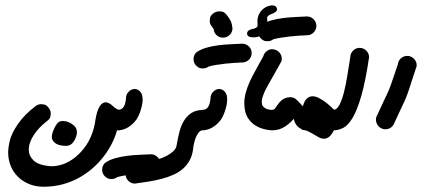

<svg xmlns="http://www.w3.org/2000/svg" viewBox="-20 -484 1567 713"><path d="M259.3 31.7Q247.6 57.6 225.6 57.6Q182.6 57.6 173.3 31.7Q172.4 29.3 172.4 25.4Q172.4 11.7 181.6 -7.6Q190.9 -26.9 200.2 -32.2Q205.6 -34.7 213.4 -34.7Q235.8 -34.7 255.4 -17.1Q265.6 -7.8 265.6 6.8Q265.6 18.1 259.3 31.7ZM424.8 0H414.6Q408.2 23.4 396 47.9Q383.8 72.3 366.2 95.5Q348.6 118.7 325.7 139.2Q302.7 159.7 274.9 175.3Q247.1 190.9 214.4 200Q181.6 209 144.5 209.5H142.1Q107.9 209.5 80.8 196.3Q53.7 183.1 36.1 160.6Q18.6 138.2 12.7 107.9Q10.3 95.7 10.3 82.5Q10.3 64 16.6 37.6Q22.9 11.2 46.6 -23.4Q70.3 -58.1 111.8 -89.8Q121.6 -97.2 132.8 -97.2Q135.7 -97.2 144 -95.9Q152.3 -94.7 161.1 -83Q168.5 -73.7 168.5 -62.5Q168.5 -60.1 167.2 -51.5Q166 -43 154.3 -34.2Q124 -10.7 106 16.6Q87.9 43.9 86.9 68.4V71.8Q86.9 94.2 104 111.3Q121.1 128.4 162.1 132.8Q167.5 133.3 172.9 133.3Q190.9 133.3 213.4 126Q235.8 118.7 259 100.3Q282.2 82 300.8 54.4Q319.3 26.9 328.6 -9.3Q332 -22 334.2 -37.6Q336.4 -53.2 340.8 -67.9Q348.6 -92.3 360.8 -100.6Q366.2 -104 372.1 -104Q379.9 -104 388.2 -98.6Q392.6 -96.2 396.7 -92.3Q400.9 -88.4 405.5 -84.7Q410.2 -81.1 414.8 -78.6Q419.4 -76.2 424.8 -76.2Z M540 158.7Q528.8 159.2 512 160.2Q495.1 161.1 477.5 163.1Q460 165 443.1 167.7Q426.3 170.4 415 173.8Q406.2 180.7 395.5 180.7Q394.5 180.7 387.5 180.4Q380.4 180.2 370.6 171.9Q359.9 162.1 359.4 147.5V146Q359.4 132.8 368.7 122.1Q384.3 110.4 406.2 104Q428.2 97.7 451.9 94.7Q475.6 91.8 498.5 90.8Q521.5 89.8 540 88.9Q554.7 88.9 564.9 99.1Q575.2 109.4 575.2 123.5Q575.2 138.2 564.9 148.4Q554.7 158.7 540 158.7ZM486.3 -39.6Q473.1 -21.5 454.8 -10.7Q436.5 0 417 0V-76.2Q422.4 -76.2 427.2 -77.6Q432.1 -79.1 436.3 -83.5Q440.4 -87.9 443.4 -95.9Q446.3 -104 447.8 -116.7V-119.1Q447.8 -132.3 457 -142.6Q466.3 -152.8 480.5 -153.8Q493.7 -151.9 500.2 -144.3Q506.8 -136.7 508.8 -126Q509.8 -120.6 509.8 -114.3Q509.8 -108.4 508.3 -98.9Q506.8 -89.4 503.2 -77.1Q499.5 -64.9 494.9 -54.9Q490.2 -44.9 486.3 -39.6Z M734.4 -0.5Q725.1 -0.5 718.3 7.6Q711.4 15.6 707 26.9Q702.6 38.1 700.2 49.6Q697.8 61 697.3 67.9Q694.3 92.8 684.6 110.8Q674.8 128.9 659.7 142.3Q644.5 155.8 624.3 164.8Q604 173.8 581.1 179.9Q558.1 186 532.5 190.2Q506.8 194.3 481 197.8Q466.8 197.8 456.5 187.5Q446.3 177.2 446.3 162.6Q446.3 148.4 456.5 137.9Q466.8 127.4 481 127.4Q489.7 126.5 504.2 123.8Q518.6 121.1 535.2 116.9Q551.8 112.8 568.8 107.2Q585.9 101.6 600.1 94Q614.3 86.4 624 77.1Q633.8 67.9 635.7 56.6Q639.6 33.2 645.3 9.5Q650.9 -14.2 661.6 -33Q672.4 -51.8 689.7 -63.7Q707 -75.7 734.4 -75.7Z M879.4 -252Q868.2 -251.5 851.3 -250.5Q834.5 -249.5 816.9 -247.6Q799.3 -245.6 782.5 -242.9Q765.6 -240.2 754.4 -236.8Q745.6 -230 734.9 -230Q733.9 -230 726.8 -230.2Q719.7 -230.5 710 -238.8Q699.2 -248.5 698.7 -263.2V-264.6Q698.7 -277.8 708 -288.6Q723.6 -300.3 745.6 -306.6Q767.6 -313 791.3 -315.9Q814.9 -318.8 837.9 -319.8Q860.8 -320.8 879.4 -321.8Q894 -321.8 904.3 -311.5Q914.6 -301.3 914.6 -287.1Q914.6 -272.5 904.3 -262.2Q894 -252 879.4 -252ZM821.8 -428.7Q827.1 -421.9 830.8 -416.5Q834.5 -411.1 836.9 -405.8Q839.4 -400.4 840.8 -394Q842.3 -387.7 843.3 -378.9Q843.3 -364.3 832.8 -354.2Q822.3 -344.2 808.1 -344.2Q793.9 -344.2 784.2 -353.5Q774.4 -362.8 773.4 -376.5Q772 -378.9 769.8 -381.3Q767.6 -383.8 766.6 -385.7Q758.8 -395 758.8 -406.7Q758.8 -409.2 760 -417.5Q761.2 -425.8 772.5 -434.6Q782.2 -441.9 794.4 -441.9Q796.4 -441.9 804.4 -440.9Q812.5 -439.9 821.8 -428.7ZM800.3 -39.6Q787.1 -21.5 768.8 -10.7Q750.5 0 731 0V-76.2Q736.3 -76.2 741.2 -77.6Q746.1 -79.1 750.2 -83.5Q754.4 -87.9 757.3 -95.9Q760.3 -104 761.7 -116.7V-119.1Q761.7 -132.3 771 -142.6Q780.3 -152.8 794.4 -153.8Q807.6 -151.9 814.2 -144.3Q820.8 -136.7 822.8 -126Q823.7 -120.6 823.7 -114.3Q823.7 -108.4 822.3 -98.9Q820.8 -89.4 817.1 -77.1Q813.5 -64.9 808.8 -54.9Q804.2 -44.9 800.3 -39.6Z M986.3 -431.2Q971.7 -425.8 971.2 -415L971.7 -418.9Q972.7 -418.9 972.7 -393.1Q972.7 -370.6 956.1 -356.9Q941.9 -345.2 921.9 -345.2Q897.5 -345.2 897.5 -359.4Q897.5 -372.6 919.9 -377Q934.6 -379.9 937 -388.7Q937 -387.7 936.5 -387.7Q936 -387.7 936 -406.7Q936 -415.5 939 -424.3Q941.9 -433.1 947.5 -440.4Q953.1 -447.8 960.4 -453.4Q967.8 -459 976.6 -461.4Q980 -462.4 982.9 -462.9Q985.8 -463.4 988.3 -463.9H991.7Q1006.3 -463.9 1008.8 -451.2V-449.2Q1008.8 -439 986.3 -431.2ZM996.1 0Q967.8 0 942.4 -10.7Q917 -21.5 902.1 -43.7Q887.2 -65.9 887.2 -100.6V-102.1Q887.2 -136.2 908.7 -183.6Q910.6 -188.5 917.5 -201.2Q924.3 -213.9 932.1 -228.5Q939.9 -243.2 947.3 -256.1Q954.6 -269 957.5 -274.4Q961.4 -288.6 973.6 -296.4Q981.4 -301.3 990.2 -301.3Q995.1 -301.3 1000 -299.8Q1014.2 -295.9 1021.5 -283.7Q1026.4 -275.4 1026.4 -266.1Q1026.4 -261.7 1025.4 -257.3Q1022.9 -252.4 1015.4 -238.8Q1007.8 -225.1 998.8 -209.2Q989.7 -193.4 981.4 -178.7Q973.1 -164.1 969.2 -156.7Q961.4 -142.1 956.5 -127.9Q952.1 -116.2 952.1 -106.9Q952.1 -104 953.1 -96.9Q954.1 -89.8 963.9 -82.8Q973.6 -75.7 996.1 -75.7Z M1119.6 -353Q1108.4 -352.5 1091.6 -351.6Q1074.7 -350.6 1057.1 -348.6Q1039.6 -346.7 1022.7 -344Q1005.9 -341.3 994.6 -337.9Q985.8 -331.1 975.1 -331.1Q974.1 -331.1 967 -331.3Q960 -331.5 950.2 -339.8Q939.5 -349.6 939 -364.3V-365.7Q939 -378.9 948.2 -389.6Q963.9 -401.4 985.8 -407.7Q1007.8 -414.1 1031.5 -417Q1055.2 -419.9 1078.1 -420.9Q1101.1 -421.9 1119.6 -422.9Q1134.3 -422.9 1144.5 -412.6Q1154.8 -402.3 1154.8 -388.2Q1154.8 -373.5 1144.5 -363.3Q1134.3 -353 1119.6 -353ZM1126 0.5Q1108.4 0.5 1097.9 -5.4Q1087.4 -11.2 1081.5 -18.8Q1075.7 -26.4 1073.5 -33.4Q1071.3 -40.5 1070.8 -42.5Q1059.1 -29.3 1048.3 -21Q1037.6 -12.7 1027.6 -8.1Q1017.6 -3.4 1007.6 -1.7Q997.6 0 987.3 0V-75.7Q997.6 -75.7 1001.7 -81.8Q1005.9 -87.9 1011.2 -95.2Q1023.9 -113.3 1037.1 -118.7Q1047.9 -123 1056.6 -123H1060.1Q1071.8 -122.1 1080.1 -114.7Q1088.4 -107.4 1095.7 -98.9Q1103 -90.3 1110.1 -83.5Q1117.2 -76.7 1126 -76.7Z M1102.1 -77.1Q1106.9 -104.5 1117.2 -115.5Q1127.4 -126.5 1140.1 -126.5Q1152.8 -126.5 1166.5 -118.9Q1180.2 -111.3 1191.7 -102.3Q1203.1 -93.3 1211.2 -85.4Q1219.2 -77.6 1220.7 -77.1V-1.5Q1211.4 17.1 1202.1 24.2Q1192.9 31.2 1183.6 31.2Q1173.8 31.2 1164.3 26.1Q1154.8 21 1144.8 14.9Q1134.8 8.8 1124 3.7Q1113.3 -1.5 1102.1 -1.5Z M1350.6 -271.5Q1337.4 -182.6 1322 -128.9Q1306.6 -75.2 1289.6 -46.6Q1272.5 -18.1 1254.4 -9Q1236.3 0 1218.3 0V-76.2Q1231 -76.2 1240.5 -94.5Q1250 -112.8 1257.3 -141.4Q1264.6 -169.9 1270 -204.3Q1275.4 -238.8 1280.8 -271.5Q1280.8 -285.6 1291 -295.9Q1301.3 -306.2 1315.4 -306.2Q1330.1 -306.2 1340.3 -295.9Q1350.6 -285.6 1350.6 -271.5Z M1526.9 -237.3Q1517.6 -210 1511.7 -191.7Q1505.9 -173.3 1502 -161.4Q1498 -149.4 1495.4 -141.6Q1492.7 -133.8 1490 -127Q1487.3 -120.1 1484.1 -112.5Q1481 -105 1475.3 -93.5Q1469.7 -82 1461.7 -64.7Q1453.6 -47.4 1441.4 -21Q1433.6 -8.3 1419.9 -4.9Q1415.5 -3.9 1411.1 -3.9Q1402.3 -3.9 1393.6 -8.8Q1380.9 -16.6 1377.4 -30.3Q1376 -35.2 1376 -39.6Q1376 -48.3 1380.9 -56.6Q1395.5 -88.4 1403.8 -106Q1412.1 -123.5 1417 -134Q1421.9 -144.5 1424.8 -151.4Q1427.7 -158.2 1431.4 -168.7Q1435.1 -179.2 1440.9 -196.5Q1446.8 -213.9 1457.5 -245.1Q1459 -259.8 1470.7 -269Q1480.5 -276.4 1492.2 -276.4H1496.1Q1510.3 -274.4 1519.5 -263.2Q1527.3 -253.9 1527.3 -242.2Q1527.3 -239.7 1526.9 -237.3Z"/></svg>

Font: DimaLatifi
Style: regular
Weight: 400
Designer: R.Balvardi
Foundry: Dima Software Group
Version: Version 1.00;January 29, 2019;FontCreator 11.5.0.2427 64-bit